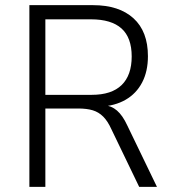

<svg xmlns="http://www.w3.org/2000/svg" viewBox="-20 -725 670 745"><path d="M94 0V-705H341Q442 -705 498 -654Q554 -603 554 -507Q554 -448 531.5 -405Q509 -362 467.5 -338Q426 -314 368 -311L373 -318L383 -317Q412 -315 434 -296Q456 -277 474 -238L589 0H520L412 -224Q398 -255 380.5 -272.5Q363 -290 340 -297Q317 -304 283 -304H156V0ZM156 -357H336Q413 -357 452 -395Q491 -433 491 -506Q491 -579 451.5 -614.5Q412 -650 333 -650H156Z"/></svg>

Font: Nunito Sans 10pt SemiCondensed Light
Style: Regular
Weight: 300
Width: 4
Designer: Vernon Adams
Foundry: Vernon Adams
Version: Version 3.101;gftools[0.9.27]